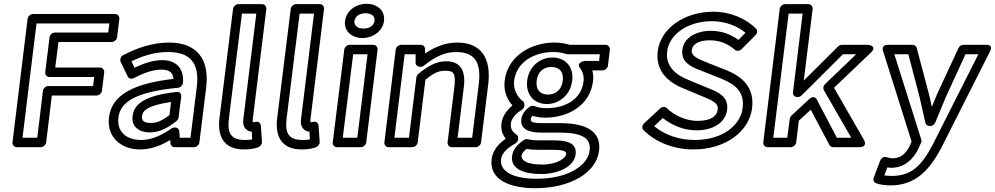

<svg xmlns="http://www.w3.org/2000/svg" viewBox="-20 -753 5259 1015"><path d="M99 -25 173 -629H558L552 -581H270C255 -581 243 -567 242 -556L219 -371C217 -356 230 -346 241 -346H478L472 -298H235C220 -298 208 -284 207 -273L177 -25ZM46 0C45 11 53 25 68 25H196C207 25 222 15 224 0L254 -248H491C502 -248 517 -258 519 -273L531 -371C532 -382 524 -396 509 -396H272L289 -531H571C582 -531 597 -541 599 -556L611 -654C612 -665 604 -679 589 -679H154C143 -679 128 -669 126 -654Z M606 -132C616 -214 696 -267 921 -289C934 -290 946 -302 947 -315C953 -376 925 -435 838 -435C786 -435 736 -416 691 -395L675 -429C733 -457 797 -478 867 -478C989 -478 1036 -417 1020 -291L987 -25H930L928 -59C927 -71 917 -79 906 -79H903C897 -79 891 -77 887 -74C836 -39 783 -13 727 -13C643 -13 597 -61 606 -132ZM556 -132C544 -31 616 37 721 37C779 37 832 16 880 -13L881 5C882 15 890 25 903 25H1006C1017 25 1032 15 1034 0L1070 -291C1088 -439 1022 -528 873 -528C781 -528 697 -496 631 -461C617 -454 613 -437 618 -426L655 -349C660 -338 674 -333 687 -340C736 -365 785 -385 832 -385C881 -385 894 -365 897 -336C692 -312 571 -255 556 -132ZM681 -141C673 -79 720 -53 772 -53C825 -53 868 -78 913 -113C919 -118 923 -125 924 -132L938 -242C939 -252 935 -270 913 -267C767 -250 690 -214 681 -141ZM731 -141C734 -165 755 -195 884 -214L876 -144C839 -117 811 -103 778 -103C739 -103 728 -115 731 -141Z M1190 -126 1259 -681H1335L1266 -120C1261 -82 1283 -58 1311 -57L1313 -16C1301 -14 1290 -13 1275 -13C1200 -13 1181 -49 1190 -126ZM1140 -126C1129 -33 1163 37 1269 37C1301 37 1326 33 1346 25C1356 21 1366 9 1365 -3L1359 -89C1358 -103 1346 -112 1332 -109C1323 -107 1323 -107 1317 -107C1317 -107 1315 -111 1316 -120L1388 -706C1389 -717 1381 -731 1366 -731H1240C1229 -731 1214 -721 1212 -706Z M1495 -126 1564 -681H1640L1571 -120C1566 -82 1588 -58 1616 -57L1618 -16C1606 -14 1595 -13 1580 -13C1505 -13 1486 -49 1495 -126ZM1445 -126C1434 -33 1468 37 1574 37C1606 37 1631 33 1651 25C1661 21 1671 9 1670 -3L1664 -89C1663 -103 1651 -112 1637 -109C1628 -107 1628 -107 1622 -107C1622 -107 1620 -111 1621 -120L1693 -706C1694 -717 1686 -731 1671 -731H1545C1534 -731 1519 -721 1517 -706Z M1902 -602C1866 -602 1851 -621 1854 -642C1857 -664 1876 -683 1912 -683C1948 -683 1963 -664 1960 -642C1957 -621 1938 -602 1902 -602ZM1896 -552C1950 -552 2003 -587 2010 -642C2017 -698 1973 -733 1918 -733C1863 -733 1811 -698 1804 -642C1797 -587 1842 -552 1896 -552ZM1792 -25 1847 -466H1923L1869 -25ZM1739 0C1738 11 1746 25 1761 25H1888C1899 25 1914 15 1916 0L1976 -491C1977 -502 1969 -516 1954 -516H1828C1817 -516 1802 -506 1800 -491Z M2065 -25 2119 -466H2177V-422C2177 -409 2188 -400 2199 -400H2204C2210 -400 2216 -402 2221 -406C2273 -447 2325 -478 2390 -478C2490 -478 2525 -424 2511 -308L2476 -25H2399L2432 -293C2443 -380 2414 -429 2339 -429C2283 -429 2241 -402 2191 -362C2185 -357 2182 -350 2181 -343L2142 -25ZM2012 0C2011 11 2019 25 2034 25H2160C2171 25 2186 15 2188 0L2229 -332C2272 -366 2297 -379 2333 -379C2377 -379 2391 -368 2382 -293L2346 0C2345 11 2353 25 2368 25H2495C2506 25 2521 15 2523 0L2561 -308C2577 -440 2528 -528 2397 -528C2331 -528 2275 -503 2227 -470V-494C2227 -505 2218 -516 2205 -516H2100C2089 -516 2074 -506 2072 -491Z M2687 72C2678 142 2754 167 2839 167C2928 167 3015 130 3023 63C3031 0 2970 -11 2911 -11H2837C2808 -11 2788 -13 2770 -17C2763 -19 2756 -17 2750 -13C2715 10 2691 38 2687 72ZM2737 72C2738 61 2744 49 2764 34C2783 38 2805 39 2831 39H2905C2969 39 2975 50 2973 63C2971 80 2930 117 2845 117C2758 117 2735 90 2737 72ZM2629 89C2632 61 2655 32 2704 6C2713 1 2718 -8 2719 -16V-20C2720 -29 2716 -38 2710 -42C2690 -55 2677 -72 2681 -102C2684 -127 2708 -154 2738 -172C2746 -177 2751 -185 2752 -193V-197C2753 -205 2750 -214 2744 -218C2716 -239 2692 -279 2698 -327C2710 -421 2799 -478 2905 -478C2932 -478 2956 -473 2975 -467C2977 -466 2980 -466 2982 -466H3151L3147 -431H3073C3073 -431 3020 -425 3049 -389C3060 -375 3068 -351 3065 -323C3054 -232 2975 -181 2868 -181C2848 -181 2825 -184 2805 -192C2797 -195 2787 -194 2780 -189C2760 -174 2740 -154 2736 -122C2730 -72 2773 -52 2840 -52H2936C3064 -52 3105 -20 3097 44C3088 118 2989 192 2816 192C2687 192 2621 150 2629 89ZM2579 89C2565 200 2681 242 2810 242C2989 242 3132 164 3147 44C3160 -62 3073 -102 2942 -102H2846C2781 -102 2785 -116 2786 -122C2787 -132 2789 -135 2795 -141C2817 -134 2841 -131 2862 -131C2984 -131 3099 -196 3115 -323C3118 -344 3116 -363 3111 -381H3166C3177 -381 3192 -391 3194 -406L3204 -491C3205 -502 3197 -516 3182 -516H2992C2969 -523 2942 -528 2911 -528C2790 -528 2664 -459 2648 -327C2641 -272 2661 -227 2689 -196C2663 -174 2636 -141 2631 -102C2627 -68 2636 -41 2654 -20C2613 8 2584 45 2579 89ZM2871 -203C2936 -203 2996 -251 3005 -327C3014 -401 2967 -449 2901 -449C2836 -449 2776 -403 2767 -327C2758 -251 2805 -203 2871 -203ZM2877 -253C2837 -253 2811 -277 2817 -327C2823 -375 2855 -399 2895 -399C2935 -399 2961 -375 2955 -327C2949 -277 2916 -253 2877 -253Z M3438 -86 3484 -129C3533 -90 3595 -64 3661 -64C3747 -64 3815 -102 3824 -173C3833 -247 3769 -269 3712 -292L3618 -331C3553 -357 3497 -402 3507 -482C3517 -567 3611 -641 3744 -641C3812 -641 3876 -617 3921 -580L3884 -542C3842 -572 3796 -590 3737 -590C3664 -590 3595 -557 3587 -488C3578 -415 3652 -393 3703 -373L3796 -336C3873 -304 3916 -263 3906 -182C3895 -94 3805 -13 3652 -13C3570 -13 3493 -40 3438 -86ZM3385 -101C3373 -90 3373 -74 3382 -65C3447 0 3543 37 3646 37C3816 37 3941 -58 3956 -182C3969 -291 3904 -348 3820 -382L3726 -419C3664 -443 3633 -459 3637 -488C3640 -515 3667 -540 3731 -540C3787 -540 3827 -522 3866 -489C3874 -482 3890 -483 3900 -493L3974 -567C3983 -576 3986 -591 3977 -601C3923 -656 3840 -691 3750 -691C3601 -691 3472 -605 3457 -482C3443 -370 3524 -313 3594 -285L3688 -246C3754 -219 3778 -207 3774 -173C3770 -142 3743 -114 3667 -114C3608 -114 3547 -141 3504 -182C3496 -190 3481 -190 3470 -180Z M4068 -25 4149 -681H4223L4172 -265C4170 -250 4183 -240 4194 -240H4197C4204 -240 4212 -243 4217 -248L4436 -466H4506L4341 -308C4332 -299 4330 -286 4335 -277L4480 -25H4404L4298 -227C4295 -232 4282 -251 4259 -230L4164 -142C4159 -137 4156 -130 4155 -125L4142 -25ZM4015 0C4014 11 4022 25 4037 25H4161C4172 25 4187 15 4189 0L4203 -115L4266 -173L4365 14C4369 21 4376 25 4385 25H4522C4571 25 4547 -14 4547 -14L4389 -289L4583 -474C4621 -510 4570 -516 4570 -516H4431C4424 -516 4416 -513 4411 -508L4229 -327L4276 -706C4277 -717 4269 -731 4254 -731H4130C4119 -731 4104 -721 4102 -706Z M4671 132C4678 133 4684 134 4691 134C4761 134 4808 89 4835 33L4849 2C4852 -4 4852 -11 4850 -16L4708 -466H4782L4841 -241C4851 -198 4861 -151 4872 -104C4874 -94 4884 -87 4893 -87H4898C4909 -87 4920 -95 4924 -105C4943 -150 4963 -199 4981 -242L5084 -466H5152L4910 13C4852 122 4799 177 4695 177C4679 177 4665 176 4655 174ZM4667 78C4653 73 4638 83 4633 96L4599 186C4594 198 4599 212 4612 216C4633 223 4657 227 4689 227C4820 227 4894 145 4955 31L5214 -482C5233 -519 5194 -516 5194 -516H5072C5063 -516 5052 -510 5047 -499L4935 -258C4925 -235 4916 -213 4906 -188C4901 -211 4896 -236 4890 -259L4826 -500C4824 -509 4815 -516 4805 -516H4676C4633 -516 4649 -481 4649 -481L4799 -5L4790 17C4769 59 4742 84 4697 84C4689 84 4676 81 4667 78Z"/></svg>

Font: Falling Sky
Style: ExtOuObl
Weight: 400
Designer: Paul D. Hunt
Foundry: Adobe Systems Incorporated
Version: Version 1.02